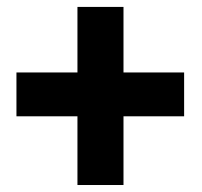

<svg xmlns="http://www.w3.org/2000/svg" viewBox="-20 -609 586 558"><path d="M515.1 -398.4V-271H27.8V-398.4ZM338.9 -588.9V-71.3H205.1V-588.9Z"/></svg>

Font: RobotoDEMO
Style: Regular
Weight: 400
Designer: Christian Robertson
Foundry: Google
Version: Version 2.136